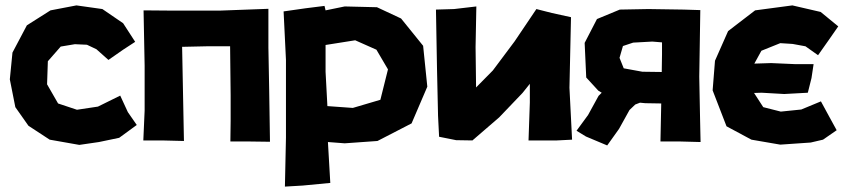

<svg xmlns="http://www.w3.org/2000/svg" viewBox="-20 -523 3143 715"><path d="M483.4 -367.2 438.5 -436.5 361.3 -489.3 264.6 -502.9 168 -484.4 80.1 -428.7 26.4 -327.1 16.6 -227.5 37.1 -124 85.9 -54.7 165 -2.9 275.4 16.6 348.6 5.9 423.8 -9.8 489.3 -57.6 456.1 -105.5 427.7 -167 344.7 -126 266.6 -114.3 196.3 -137.7 155.3 -209 158.2 -294.9 206.1 -349.6 258.8 -358.4 303.7 -356.4 338.9 -339.8 383.8 -299.8 438.5 -337.9Z M514.6 -484.4 518.6 -278.3V-111.3L513.7 0H584L665 2L658.2 -348.6L749 -350.6H836.9L838.9 -168V-73.2L837.9 3.9H910.2L985.4 4.9L982.4 -190.4L979.5 -345.7V-490.2L795.9 -483.4H630.9Z M1036.1 -480.5 1044.9 -299.8V-10.7L1041 171.9L1107.4 168L1210 158.2L1201.2 5.9L1263.7 10.7L1385.7 2L1512.7 -63.5L1571.3 -200.2L1555.7 -352.5L1473.6 -454.1L1383.8 -496.1L1263.7 -499L1192.4 -484.4L1188.5 -501L1118.2 -492.2ZM1192.4 -255.9V-355.5L1302.7 -373L1381.8 -337.9L1424.8 -264.6L1396.5 -151.4L1293.9 -121.1L1199.2 -127.9Z M1603.5 -487.3 1607.4 -266.6 1611.3 -90.8 1615.2 -13.7 1678.7 -1 1739.3 0 1838.9 -85.9 1925.8 -176.8 1953.1 -210.9V-141.6L1948.2 0H2053.7L2110.4 -2.9L2100.6 -196.3L2106.4 -459L2035.2 -474.6L1977.5 -489.3L1896.5 -369.1L1815.4 -260.7L1752.9 -197.3L1751 -347.7L1753.9 -499L1670.9 -489.3Z M2445.3 -321.3 2444.3 -254.9 2372.1 -255.9 2302.7 -268.6 2287.1 -307.6 2299.8 -351.6 2337.9 -364.3 2409.2 -368.2 2445.3 -365.2ZM2587.9 -485.4 2526.4 -487.3 2394.5 -489.3 2288.1 -487.3 2203.1 -452.1 2157.2 -363.3 2163.1 -234.4 2208 -185.5 2220.7 -177.7 2209 -166 2169.9 -94.7 2127 -36.1 2162.1 -14.6 2241.2 18.6 2285.2 -43 2324.2 -113.3 2345.7 -133.8 2363.3 -140.6 2382.8 -138.7 2442.4 -137.7 2439.5 3.9H2513.7L2588.9 5.9L2586.9 -86.9L2584 -237.3Z M3101.6 -424.8 3036.1 -478.5 2930.7 -502.9 2792 -484.4 2691.4 -407.2 2642.6 -296.9 2633.8 -186.5 2685.5 -52.7 2778.3 -2.9 2885.7 15.6 2999 7.8 3044.9 -2.9 3095.7 -38.1 3068.4 -87.9 3037.1 -145.5 2963.9 -115.2 2887.7 -107.4 2822.3 -124 2788.1 -176.8 2816.4 -177.7 2900.4 -172.9 2988.3 -177.7 3002 -232.4 3009.8 -284.2H2940.4L2851.6 -288.1L2789.1 -286.1L2815.4 -334L2885.7 -362.3L2931.6 -359.4L2979.5 -350.6L3026.4 -317.4L3068.4 -377Z"/></svg>

Font: MaokenAssortedSans-TC
Style: Regular
Weight: 500
Version: Version 0.83